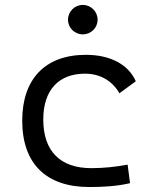

<svg xmlns="http://www.w3.org/2000/svg" viewBox="-20 -750 626 780"><path d="M342.8 9.8C397 9.8 454.6 6.8 508.3 -5.9L498.5 -81.1C451.2 -72.3 401.4 -66.9 351.1 -66.9C224.6 -66.9 155.8 -135.7 155.8 -264.6C155.8 -383.3 217.8 -450.7 325.2 -450.7C383.3 -450.7 434.1 -424.8 465.3 -371.1L531.7 -419.9C501.5 -488.3 427.7 -527.3 329.1 -527.3C163.1 -527.3 70.3 -428.7 70.3 -259.8C70.3 -85 167.5 9.8 342.8 9.8ZM316.4 -610.4C349.6 -610.4 376.5 -636.7 376.5 -669.9C376.5 -703.1 349.6 -730 316.4 -730C283.2 -730 256.3 -703.1 256.3 -669.9C256.3 -636.7 283.2 -610.4 316.4 -610.4Z"/></svg>

Font: Cascadia Code SemiLight
Style: Regular
Weight: 350
Monospace: yes
Designer: Aaron Bell
Foundry: Saja Typeworks
Version: Version 2404.023